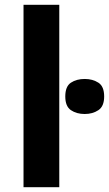

<svg xmlns="http://www.w3.org/2000/svg" viewBox="-20 -780 454 800"><path d="M227 0H78V-760H227ZM333 -451Q366 -451 390 -435.5Q414 -420 414 -378Q414 -337 390 -321Q366 -305 333 -305Q299 -305 275.5 -321Q252 -337 252 -378Q252 -420 275.5 -435.5Q299 -451 333 -451Z"/></svg>

Font: Noto IKEA Latin
Style: Bold
Weight: 700
Designer: Monotype Design Team
Foundry: Monotype Imaging Inc.
Version: Version 1.0